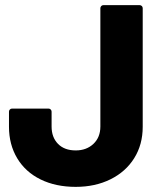

<svg xmlns="http://www.w3.org/2000/svg" viewBox="-20 -720 625 748"><path d="M275 8Q197 8 138 -21Q79 -50 47 -103.5Q15 -157 15 -226V-285Q15 -290 18.5 -293.5Q22 -297 27 -297H169Q174 -297 177.5 -293.5Q181 -290 181 -285V-227Q181 -185 206 -159.5Q231 -134 275 -134Q317 -134 344 -159.5Q371 -185 371 -227V-688Q371 -693 374.5 -696.5Q378 -700 383 -700H524Q529 -700 532.5 -696.5Q536 -693 536 -688V-226Q536 -157 503 -104Q470 -51 410.5 -21.5Q351 8 275 8Z"/></svg>

Font: LinhAnh ExtBd
Style: Regular
Weight: 800
Designer: Jeremy Tribby
Foundry: Tribby Type
Version: Version 1.408